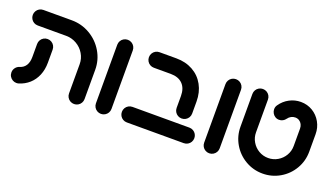

<svg xmlns="http://www.w3.org/2000/svg" viewBox="-54 -904 2243 1290"><g transform="rotate(20 1067.5 -259.5)"><path d="M87 4.8Q72.6 4.8 59.8 -2.4Q47 -9.6 39.3 -22.4Q31.5 -35.2 31.5 -50.7Q31.5 -69.6 42.6 -84.3Q53.7 -98.9 71.1 -104.1Q99.6 -112.6 114.1 -136.1Q128.5 -159.6 128.5 -195.9V-289.3Q128.5 -304.4 135.9 -317.2Q143.3 -330 156.1 -337.4Q168.9 -344.8 184.1 -344.8Q199.3 -344.8 212 -337.4Q224.8 -330 232.2 -317.2Q239.6 -304.4 239.6 -289.3V-195.9Q239.6 -146.3 222.8 -105.7Q205.9 -65.2 175.2 -37.6Q144.4 -10 102.6 2.6Q94.8 4.8 87 4.8ZM499.3 5.2Q484.1 5.2 471.3 -2.2Q458.5 -9.6 451.1 -22.4Q443.7 -35.2 443.7 -50.4V-259.3Q443.7 -299.3 423.3 -333.3Q403 -367.4 368.3 -387.4Q333.7 -407.4 293 -407.4H90Q74.8 -407.4 62 -414.8Q49.3 -422.2 41.9 -435Q34.4 -447.8 34.4 -463Q34.4 -478.1 41.9 -490.9Q49.3 -503.7 62 -511.1Q74.8 -518.5 90 -518.5H293Q363.7 -518.5 423.9 -483.5Q484.1 -448.5 519.4 -388.9Q554.8 -329.3 554.8 -259.3V-50.4Q554.8 -35.2 547.4 -22.4Q540 -9.6 527.2 -2.2Q514.4 5.2 499.3 5.2Z M636.3 -50V-468.5Q636.3 -483.7 643.7 -496.5Q651.1 -509.3 663.9 -516.7Q676.7 -524.1 691.9 -524.1Q707 -524.1 719.8 -516.7Q732.6 -509.3 740 -496.5Q747.4 -483.7 747.4 -468.5V-50Q747.4 -34.8 740 -22Q732.6 -9.3 719.8 -1.9Q707 5.6 691.9 5.6Q676.7 5.6 663.9 -1.9Q651.1 -9.3 643.7 -22Q636.3 -34.8 636.3 -50Z M1156.3 -206.3V-291.1Q1156.3 -346.7 1126.1 -377Q1095.9 -407.4 1040.7 -407.4H920.4Q905.2 -407.4 892.4 -414.8Q879.6 -422.2 872.2 -435Q864.8 -447.8 864.8 -463Q864.8 -478.1 872.2 -490.9Q879.6 -503.7 892.4 -511.1Q905.2 -518.5 920.4 -518.5H1040.7Q1107.4 -518.5 1158.9 -490Q1210.4 -461.5 1238.9 -409.8Q1267.4 -358.1 1267.4 -291.1V-206.3Q1267.4 -191.1 1260 -178.3Q1252.6 -165.6 1239.8 -158.1Q1227 -150.7 1211.9 -150.7Q1196.7 -150.7 1183.9 -158.1Q1171.1 -165.6 1163.7 -178.3Q1156.3 -191.1 1156.3 -206.3ZM819.6 -55.6Q819.6 -70.7 827 -83.5Q834.4 -96.3 847.2 -103.7Q860 -111.1 875.2 -111.1H1282.2Q1297.4 -111.1 1310.2 -103.7Q1323 -96.3 1330.4 -83.5Q1337.8 -70.7 1337.8 -55.6Q1337.8 -40.4 1330.4 -27.6Q1323 -14.8 1310.2 -7.4Q1297.4 0 1282.2 0H875.2Q860 0 847.2 -7.4Q834.4 -14.8 827 -27.6Q819.6 -40.4 819.6 -55.6Z M1410 -50V-468.5Q1410 -483.7 1417.4 -496.5Q1424.8 -509.3 1437.6 -516.7Q1450.4 -524.1 1465.6 -524.1Q1480.7 -524.1 1493.5 -516.7Q1506.3 -509.3 1513.7 -496.5Q1521.1 -483.7 1521.1 -468.5V-50Q1521.1 -34.8 1513.7 -22Q1506.3 -9.3 1493.5 -1.9Q1480.7 5.6 1465.6 5.6Q1450.4 5.6 1437.6 -1.9Q1424.8 -9.3 1417.4 -22Q1410 -34.8 1410 -50Z M1602.6 -234.4V-468.5Q1602.6 -483.7 1610 -496.5Q1617.4 -509.3 1630.2 -516.7Q1643 -524.1 1658.1 -524.1Q1673.3 -524.1 1686.1 -516.7Q1698.9 -509.3 1706.3 -496.5Q1713.7 -483.7 1713.7 -468.5V-234.4Q1713.7 -198.1 1731.9 -167.2Q1750 -136.3 1780.9 -118.1Q1811.9 -100 1848.5 -100Q1884.8 -100 1915.7 -118.1Q1946.7 -136.3 1964.8 -167.2Q1983 -198.1 1983 -234.4V-359.3Q1983 -375.6 1976.1 -389.1Q1969.3 -402.6 1956.7 -410.6Q1944.1 -418.5 1928.1 -418.5Q1913 -418.5 1899.3 -411.3Q1885.6 -404.1 1875.9 -390.4Q1868.1 -379.3 1856.1 -372.8Q1844.1 -366.3 1830 -366.3Q1814.1 -366.3 1801.5 -374.3Q1788.9 -382.2 1781.9 -395.2Q1774.8 -408.1 1774.8 -422.6Q1774.8 -439.6 1784.4 -453Q1809.3 -489.3 1847.2 -509.4Q1885.2 -529.6 1928.1 -529.6Q1974.4 -529.6 2012.4 -506.9Q2050.4 -484.1 2072.2 -445Q2094.1 -405.9 2094.1 -359.3V-234.4Q2094.1 -167.8 2061.1 -111.3Q2028.1 -54.8 1971.7 -21.9Q1915.2 11.1 1848.5 11.1Q1781.9 11.1 1725.4 -21.9Q1668.9 -54.8 1635.7 -111.3Q1602.6 -167.8 1602.6 -234.4Z"/></g></svg>

Font: 26F Galaxy Hebrew Black
Style: Regular
Weight: 900
Designer: C₂₉H₂₅N₃O₅
Version: Version 1.000